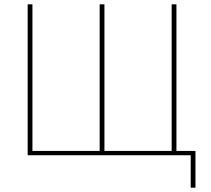

<svg xmlns="http://www.w3.org/2000/svg" viewBox="-20 -718 974 888"><path d="M862 150V0H108V-698H130V-20H441V-698H463V-20H774V-698H796V-20H884V150Z"/></svg>

Font: IBM Plex Sans Thin
Style: Regular
Weight: 250
Designer: Mike Abbink, Paul van der Laan, Pieter van Rosmalen
Foundry: Bold Monday
Version: Version 3.201